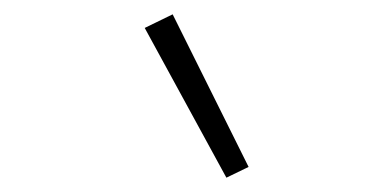

<svg xmlns="http://www.w3.org/2000/svg" viewBox="-20 -805 540 268"><path d="M296 -557 182 -766 221 -785 327 -572Z"/></svg>

Font: Iosevka Extralight Oblique
Style: Regular
Weight: 200
Italic angle: -9°
Monospace: yes
Designer: Belleve Invis
Foundry: Belleve Invis
Version: Version 32.5.0; ttfautohint (v1.8.4)